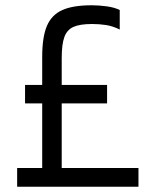

<svg xmlns="http://www.w3.org/2000/svg" viewBox="-20 -708 590 728"><path d="M505 -71V0H45V-71H140V-316H75V-386H140V-492Q140 -568 158 -610Q176 -652 216.5 -670Q257 -688 328 -688Q355 -688 384.5 -684Q414 -680 434 -670V-596Q408 -609 382.5 -613Q357 -617 329 -617Q283 -617 258.5 -606Q234 -595 224 -567.5Q214 -540 214 -488V-386H386V-316H214V-71Z"/></svg>

Font: Biryani Light
Style: Regular
Weight: 300
Designer: Dan Reynolds and Mathieu Réguer
Foundry: Dan Reynolds and Mathieu Réguer
Version: Version 1.004; ttfautohint (v1.1) -l 5 -r 5 -G 72 -x 0 -D la